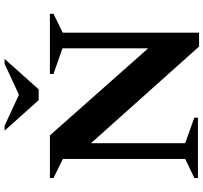

<svg xmlns="http://www.w3.org/2000/svg" viewBox="-46 -856 907 856"><g transform="rotate(-90 408.0 -428.5)"><path d="M42 0V-16L127 -57V-602L42 -644V-660H232L620 -222V-604L506 -644V-660H774V-644L690 -603V5H628L197 -477V-57L311 -16V0ZM389 -710 253 -862H275L413 -798L551 -862H573L437 -710Z"/></g></svg>

Font: Spectral SC
Style: Bold
Weight: 700
Designer: Jean-Baptiste Levee
Foundry: Production Type
Version: Version 2.001